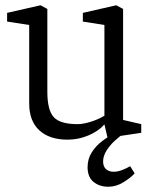

<svg xmlns="http://www.w3.org/2000/svg" viewBox="-20 -523 586 730"><path d="M237 8Q168 8 129.5 -27.5Q91 -63 91 -129V-428L7 -441V-474L134 -503L160 -489V-174Q160 -104 184.5 -77.5Q209 -51 275 -51Q296 -51 325 -60Q354 -69 377 -83V-428L295 -441V-474L422 -503L448 -489V-67L517 -51V-18L389 1L377 -50L376 -49Q354 -24 316 -8Q278 8 237 8ZM392 187Q358 187 335.5 168.5Q313 150 313 113Q313 81 329 56Q345 31 369 13Q393 -5 416 -16H452Q435 -5 416.5 12Q398 29 385 49.5Q372 70 372 91Q372 110 383 120Q394 130 412 130Q428 130 444.5 123.5Q461 117 475 109L492 136Q478 152 450 169.5Q422 187 392 187Z"/></svg>

Font: Faustina Light Light
Style: Regular
Weight: 300
Version: Version 1.200